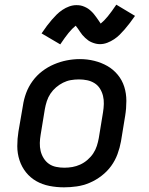

<svg xmlns="http://www.w3.org/2000/svg" viewBox="-20 -794 640 822"><path d="M254 8Q222 8 191.5 2Q161 -4 135.5 -18.5Q110 -33 91.5 -56Q73 -79 63.5 -108Q54 -137 54 -168.5Q54 -200 59 -231L78 -341Q82 -369 92 -396Q102 -423 119.5 -447Q137 -471 160.5 -489Q184 -507 211 -518.5Q238 -530 266 -535.5Q294 -541 322 -541Q354 -541 384 -533.5Q414 -526 439.5 -511.5Q465 -497 484 -474Q503 -451 512 -422.5Q521 -394 521 -362Q521 -330 516 -299L498 -189Q493 -161 483 -134Q473 -107 456 -83.5Q439 -60 415 -41.5Q391 -23 364 -11.5Q337 0 309 4Q281 8 254 8ZM255 -76Q273 -76 290 -79Q307 -82 323.5 -89.5Q340 -97 354.5 -109.5Q369 -122 379 -137Q389 -152 394.5 -169Q400 -186 403 -203L421 -313Q424 -331 424.5 -349Q425 -367 421 -383.5Q417 -400 408 -414.5Q399 -429 384.5 -438Q370 -447 353 -450.5Q336 -454 318 -454Q300 -454 283 -451Q266 -448 250 -440Q234 -432 220 -420Q206 -408 196 -393Q186 -378 180.5 -361Q175 -344 172 -327L154 -217Q151 -200 150.5 -182Q150 -164 154 -147.5Q158 -131 167 -116.5Q176 -102 189.5 -92.5Q203 -83 220.5 -79.5Q238 -76 255 -76ZM238 -604 158 -651Q170 -669 181 -683.5Q192 -698 202 -709.5Q212 -721 222.5 -731.5Q233 -742 247 -751.5Q261 -761 276.5 -766.5Q292 -772 307 -772Q317 -772 325 -770.5Q333 -769 342 -765Q351 -761 357 -757Q363 -753 370.5 -746Q378 -739 383 -732.5Q388 -726 392.5 -720Q397 -714 402 -706.5Q407 -699 411 -693Q426 -705 441.5 -724Q457 -743 478 -774L558 -726Q546 -709 535 -694.5Q524 -680 513.5 -668Q503 -656 492.5 -645.5Q482 -635 468.5 -626Q455 -617 439.5 -611Q424 -605 408 -605Q399 -605 390.5 -607Q382 -609 373.5 -612.5Q365 -616 358.5 -620.5Q352 -625 345 -631.5Q338 -638 332.5 -644.5Q327 -651 323 -657.5Q319 -664 313.5 -671.5Q308 -679 304 -684Q289 -672 273.5 -653Q258 -634 238 -604Z"/></svg>

Font: Iosevka Curly MdExObl
Style: Regular
Weight: 500
Width: 7
Italic angle: -9°
Monospace: yes
Designer: Belleve Invis
Foundry: Belleve Invis
Version: Version 11.1.0; ttfautohint (v1.8.3)